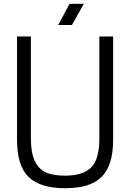

<svg xmlns="http://www.w3.org/2000/svg" viewBox="-20 -970 679 1001"><path d="M318.8 11.2Q190.4 11.2 129.6 -46.9Q68.8 -105 68.8 -242.2V-779.8H141.1V-247.1Q141.1 -173.8 161.1 -131.1Q181.2 -88.4 218.8 -71.3Q256.3 -54.2 318.8 -54.2Q412.6 -54.2 455.3 -96.9Q498 -139.6 498 -247.1V-779.8H569.8V-242.2Q569.8 -172.4 554.2 -123.5Q538.6 -74.7 506.3 -44.9Q474.1 -15.1 428.5 -2Q382.8 11.2 318.8 11.2ZM342.8 -950.2H417L355 -839.8H283.2Z"/></svg>

Font: Cooper Hewitt
Style: Book
Weight: 705
Designer: Village Type and Design LLC
Foundry: Cooper Hewitt Smithsonian Design Museum
Version: 1.000